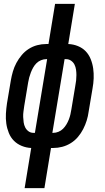

<svg xmlns="http://www.w3.org/2000/svg" viewBox="-20 -755 540 990"><path d="M107 215 141 8Q116 7 92.5 -2.5Q69 -12 52 -29Q35 -46 25.5 -69.5Q16 -93 12.5 -118Q9 -143 10.5 -169Q12 -195 16 -222L36 -341Q40 -364 46.5 -386.5Q53 -409 64.5 -430.5Q76 -452 92 -471Q108 -490 128.5 -503Q149 -516 172 -522Q195 -528 218 -528H230L264 -735H366L332 -528Q358 -527 381.5 -517.5Q405 -508 421.5 -491Q438 -474 447.5 -450.5Q457 -427 460.5 -402Q464 -377 463 -351Q462 -325 457 -298L437 -179Q434 -156 427 -133.5Q420 -111 409 -89.5Q398 -68 382 -49Q366 -30 345 -17Q324 -4 301 2Q278 8 255 8H243L209 215ZM160 -70 223 -450H218Q205 -450 191.5 -444.5Q178 -439 168 -429Q158 -419 151 -406.5Q144 -394 139 -381Q134 -368 130.5 -355Q127 -342 125 -329L105 -209Q103 -194 101 -180Q99 -166 99.5 -152Q100 -138 102 -124Q104 -110 110 -98Q116 -86 127 -78Q138 -70 152 -70ZM250 -70H255Q268 -70 281.5 -75.5Q295 -81 305 -91Q315 -101 322.5 -113.5Q330 -126 335 -139Q340 -152 343 -165Q346 -178 348 -191L368 -311Q371 -326 372.5 -340Q374 -354 374 -368Q374 -382 372 -396Q370 -410 364 -422Q358 -434 346.5 -442Q335 -450 321 -450H313Z"/></svg>

Font: Iosevka Term Curly SmBd Obl
Style: Regular
Weight: 600
Italic angle: -9°
Designer: Belleve Invis
Foundry: Belleve Invis
Version: Version 32.3.0